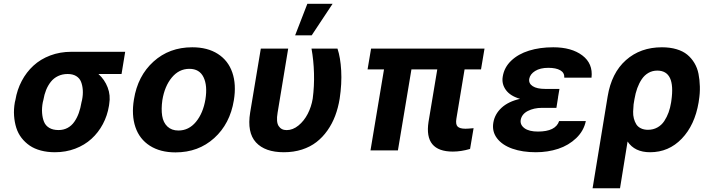

<svg xmlns="http://www.w3.org/2000/svg" viewBox="-20 -806 3807 1029"><path d="M59.7 -258.5 62.5 -269.9Q71.7 -325.3 96.6 -372.3Q121.4 -419.4 159.3 -454.2Q197.1 -489 249.3 -508.7Q301.5 -528.4 362.2 -528.4H650.9L631.4 -409.4H507.5Q540.8 -379.6 557 -337.4Q573.2 -295.1 565.3 -248.6L563.9 -238.6Q555.4 -186.1 531.2 -140.8Q507.1 -95.5 470.3 -62Q433.6 -28.4 383 -9.2Q332.4 9.9 274.1 9.9Q233.3 9.9 198.9 0.7Q164.4 -8.5 139.2 -25.7Q114 -43 95.3 -67.1Q76.7 -91.3 67.3 -121.1Q57.9 -150.9 55.4 -185.7Q52.9 -220.5 59.7 -258.5ZM212.4 -269.9 209.5 -258.5Q203.5 -227.6 205.6 -200.3Q207.7 -172.9 216.1 -152.7Q224.4 -132.5 244.1 -120.7Q263.8 -109 293.7 -109Q320.7 -109 342.2 -120.6Q363.6 -132.1 378.2 -153.1Q392.8 -174 402.2 -200.1Q411.6 -226.2 416.9 -258.5L419.7 -269.9Q425.4 -298.3 423.7 -323.5Q421.9 -348.7 414.2 -367.9Q406.6 -387.1 388.3 -398.3Q370 -409.4 342.7 -409.4Q314.3 -409.4 291.2 -398.4Q268.1 -387.4 252.5 -367.7Q236.9 -348 227.1 -323.7Q217.3 -299.4 212.4 -269.9Z M920.8 10.7Q838.8 10.7 783.2 -24.9Q727.6 -60.4 705.8 -124.6Q683.9 -188.9 697.8 -273.1Q718 -399.5 802.7 -476Q887.4 -552.6 1010.3 -552.6Q1092.3 -552.6 1147.7 -517Q1203.1 -481.5 1225.1 -417.3Q1247.2 -353 1233.3 -268.5Q1212.7 -142.4 1128 -65.9Q1043.3 10.7 920.8 10.7ZM936.1 -106.5Q991.8 -106.5 1030.2 -152.9Q1068.5 -199.2 1081 -273.8Q1092.7 -347.3 1070.8 -392.2Q1049 -437.1 995 -437.1Q939.3 -437.1 900.7 -390.4Q862.2 -343.8 850.1 -269.2Q843.4 -221.6 849.1 -185.4Q854.8 -149.1 877.3 -127.8Q899.9 -106.5 936.1 -106.5Z M1377.8 -545.5H1524.5L1467.7 -201.7Q1459.2 -152.3 1473.4 -130.5Q1487.6 -108.7 1516 -108.7Q1549.4 -108.7 1579.5 -133.3Q1609.7 -158 1629.3 -196Q1648.8 -234 1655.9 -277Q1664.8 -344.5 1662.8 -413.5Q1660.9 -482.6 1649.5 -545.5H1788.7Q1804.7 -497.9 1808.6 -427.7Q1812.5 -357.6 1800.4 -277Q1792.3 -227.6 1776.3 -185.2Q1760.3 -142.8 1734.7 -106.5Q1709.2 -70.3 1676 -44.6Q1642.8 -18.8 1598.2 -4.4Q1553.6 9.9 1501.4 9.9Q1400.2 9.9 1351.7 -43Q1303.3 -95.9 1320.7 -203.1ZM1561.8 -616.8 1627.1 -785.5H1762.4L1650.6 -616.8Z M2576.7 -545.5 2557.9 -433.9H2469.8L2426.1 -170.8Q2420.8 -139.6 2432.5 -127.8Q2444.2 -116.1 2474.8 -116.1Q2486.9 -116.1 2518.1 -119L2499.3 -7.8Q2451 6.4 2407 6.4Q2252.1 6.4 2276.6 -152.7L2323.5 -433.9H2185L2112.6 0H1965.6L2038 -433.9H1949.9L1968.7 -545.5Z M2767 -276.3Q2714.5 -291.5 2691.1 -324Q2667.6 -356.5 2674.4 -395.6Q2682.2 -445 2719.8 -480.8Q2757.5 -516.7 2815.3 -534.6Q2873.2 -552.6 2945 -552.6Q3043.3 -552.6 3101 -508.9Q3158.7 -465.2 3150.2 -389.9H3004.3Q3005.7 -416.2 2982.8 -429.3Q2959.9 -442.5 2918.7 -442.5Q2875 -442.5 2848 -425.6Q2821 -408.7 2816.4 -383.5Q2812.5 -358.7 2835 -344.1Q2857.6 -329.5 2901.3 -329.5H2978.3L2970.9 -285.9H2971.2L2962 -228H2884.6Q2841.6 -228 2808.9 -211.3Q2776.3 -194.6 2770.6 -163Q2766.7 -136.7 2791 -118.8Q2815.3 -100.9 2862.9 -100.9Q2958.1 -100.9 2976.6 -157.3H3119.7Q3108.7 -104.4 3068.2 -65.7Q3027.7 -27 2971.8 -8.5Q2915.8 9.9 2851.9 9.9Q2780.2 9.9 2725.9 -9.2Q2671.5 -28.4 2643.8 -64.8Q2616.1 -101.2 2623.9 -148.4Q2631.4 -194.2 2667.6 -228Q2703.8 -261.7 2767 -276.3Z M3155.9 203.1 3236.5 -288.4Q3257.1 -415.1 3334.7 -483.8Q3412.3 -552.6 3527.3 -552.6Q3571 -552.6 3605.6 -542.3Q3640.3 -532 3663 -513.3Q3685.7 -494.7 3701.5 -468.4Q3717.3 -442.1 3723.5 -410.5Q3729.8 -378.9 3730.8 -342.5Q3731.9 -306.1 3725.5 -267L3724.1 -257.1Q3703.5 -135.3 3633.7 -62.7Q3563.9 9.9 3464.1 9.9Q3381.4 9.9 3343.4 -47.6L3302.9 203.1ZM3375.7 -246.8Q3373.9 -227.3 3373.2 -207.9Q3372.5 -188.6 3377.1 -171Q3381.7 -153.4 3390.1 -139.9Q3398.4 -126.4 3414.6 -118.4Q3430.8 -110.4 3452.8 -110.4Q3480.8 -110.4 3503.2 -122.9Q3525.6 -135.3 3540 -157.1Q3554.3 -179 3563.2 -203.5Q3572.1 -228 3576.7 -257.1L3578.1 -267Q3601.2 -427.6 3502.5 -427.6Q3476.6 -427.6 3455.4 -415.5Q3434.3 -403.4 3419.7 -381.9Q3405.2 -360.4 3395.4 -333.6Q3385.7 -306.8 3380.3 -274.5Z"/></svg>

Font: Karasuma Gothic
Style: Bold Italic
Weight: 700
Italic angle: 9.39998°
Designer: Rasmus Andersson / Ryoko Nishizuka
Foundry: Genbu
Version: Version 1.00